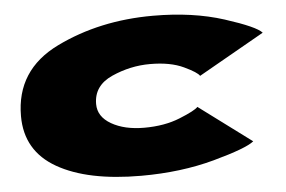

<svg xmlns="http://www.w3.org/2000/svg" viewBox="-46 -655 1081 726"><g transform="rotate(-5 494.5 -291.5)"><path d="M462.5 8Q259.5 8 144 -58Q28.5 -124 28.5 -256Q28.5 -431.5 192 -511.2Q355.5 -591 558.5 -591Q709.5 -591 827.8 -553Q946 -515 966.5 -491L716.5 -349Q709 -362.5 658.8 -386.2Q608.5 -410 531.5 -410Q456.5 -410 386 -378.5Q315.5 -347 315.5 -277Q315.5 -229 365 -200.5Q414.5 -172 489.5 -172Q566.5 -172 625.2 -195.8Q684 -219.5 696 -233L895 -85Q866 -61 739.8 -26.5Q613.5 8 462.5 8Z"/></g></svg>

Font: Anybody UltraExpanded Black
Style: Italic
Weight: 900
Width: 9
Italic angle: -10°
Designer: Tyler Finck
Foundry: Etcetera Type Company
Version: Version 1.010; ttfautohint (v1.8.3) -l 8 -r 50 -G 200 -x 14 